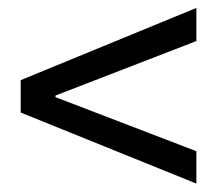

<svg xmlns="http://www.w3.org/2000/svg" viewBox="-20 -544 554 475"><path d="M31.2 -265.6V-345.7L465.8 -524.4V-442.4L117.2 -307.6V-303.7L465.8 -169.9V-89.8Z"/></svg>

Font: Reddit Sans Vanilla
Style: Regular
Weight: 400
Designer: Stephen Hutchings
Foundry: Reddit
Version: Version 1.013